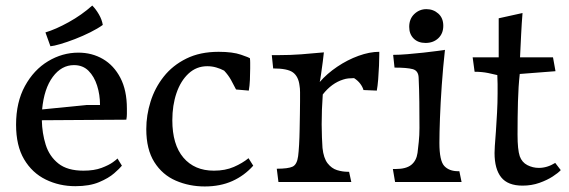

<svg xmlns="http://www.w3.org/2000/svg" viewBox="-20 -657 2054 693"><path d="M252 15Q194 15 145 -9Q96 -33 67 -82Q38 -131 38 -207Q38 -288 70 -346.5Q102 -405 153.5 -436Q205 -467 263 -467Q312 -467 351.5 -444Q391 -421 414.5 -376Q438 -331 438 -265Q438 -255 438 -245.5Q438 -236 436 -225L131 -223Q132 -176 145 -134.5Q158 -93 190.5 -67Q223 -41 281 -41Q320 -41 346.5 -51Q373 -61 387.5 -71.5Q402 -82 404 -85L420 -59Q412 -49 392 -31.5Q372 -14 337.5 0.5Q303 15 252 15ZM247 -422Q202 -422 170.5 -379.5Q139 -337 132 -262L292 -278H341Q341 -315 330.5 -348Q320 -381 299.5 -401.5Q279 -422 247 -422ZM162 -490 144 -540Q181 -551 228 -577Q275 -603 313 -637Q326 -624 337 -605Q348 -586 351 -567Q333 -554 306 -540.5Q279 -527 250.5 -516Q222 -505 198 -498Q174 -491 162 -490Z M719 16Q663 16 614.5 -5Q566 -26 537 -72Q508 -118 508 -191Q508 -241 523.5 -290.5Q539 -340 571 -380.5Q603 -421 652.5 -445.5Q702 -470 769 -470Q820 -470 850 -459.5Q880 -449 882 -447Q883 -440 883 -430.5Q883 -421 883 -410Q883 -390 882 -368.5Q881 -347 878 -330L832 -334Q823 -352 813.5 -369Q804 -386 789 -402Q776 -409 760.5 -413.5Q745 -418 728 -418Q689 -418 660.5 -391.5Q632 -365 617 -321Q602 -277 602 -223Q602 -135 642 -88Q682 -41 752 -41Q793 -41 824 -54.5Q855 -68 877 -86L894 -59Q862 -23 818.5 -3.5Q775 16 719 16Z M985 0 979 -48Q1020 -48 1036 -55.5Q1052 -63 1056 -93Q1058 -108 1059.5 -134Q1061 -160 1061.5 -190Q1062 -220 1062.5 -247Q1063 -274 1063 -291Q1063 -310 1063 -324Q1063 -338 1061 -349Q1057 -381 1037.5 -395.5Q1018 -410 966 -410L961 -458H984Q1028 -458 1067.5 -461Q1107 -464 1149 -468Q1148 -456 1145 -434Q1142 -412 1139 -390.5Q1136 -369 1134 -361Q1160 -391 1197 -416Q1234 -441 1274 -455.5Q1314 -470 1349 -470V-461Q1349 -445 1348 -420Q1347 -395 1345 -370.5Q1343 -346 1340 -330L1292 -332Q1289 -343 1280.5 -354.5Q1272 -366 1258 -375Q1247 -375 1237.5 -374Q1228 -373 1219 -370Q1177 -357 1145 -316Q1143 -289 1142 -262Q1141 -235 1141 -208Q1141 -186 1142 -161.5Q1143 -137 1144 -123Q1148 -86 1162.5 -67.5Q1177 -49 1196.5 -43Q1216 -37 1235 -37H1240L1248 0Z M1406 0 1398 -47H1408Q1446 -47 1464.5 -62Q1483 -77 1487 -105Q1489 -121 1491.5 -145Q1494 -169 1494 -195Q1494 -242 1493.5 -288.5Q1493 -335 1491 -377Q1490 -402 1469.5 -407.5Q1449 -413 1404 -413L1399 -459Q1422 -459 1451 -461.5Q1480 -464 1508.5 -467Q1537 -470 1558 -473Q1579 -476 1586 -477Q1579 -414 1574.5 -349.5Q1570 -285 1568 -230.5Q1566 -176 1566 -141Q1566 -77 1583.5 -58Q1601 -39 1634 -39H1638L1646 0ZM1516 -502Q1489 -502 1473 -518Q1457 -534 1457 -560Q1457 -589 1475.5 -606.5Q1494 -624 1519 -624Q1544 -624 1562 -608Q1580 -592 1580 -564Q1580 -536 1562 -519Q1544 -502 1516 -502Z M1866 13Q1813 13 1789 -17Q1765 -47 1765 -105Q1765 -116 1766 -130Q1767 -144 1770 -184Q1772 -214 1774 -250Q1776 -286 1776 -320Q1776 -337 1776 -353.5Q1776 -370 1775 -386Q1764 -389 1741.5 -393.5Q1719 -398 1693 -398L1686 -450H1780V-591L1866 -610Q1863 -574 1861 -533Q1859 -492 1857 -450H1976L1985 -400L1856 -390Q1851 -346 1849.5 -290Q1848 -234 1848 -171Q1848 -117 1856 -93Q1864 -71 1883.5 -61Q1903 -51 1925 -51Q1955 -51 1984 -69L2004 -43Q1995 -33 1975 -20Q1955 -7 1927 3Q1899 13 1866 13Z"/></svg>

Font: Maname
Style: Regular
Weight: 400
Designer: Pathum Egodawatta
Foundry: mooniak
Version: Version 1.000; ttfautohint (v1.8.4.7-5d5b)